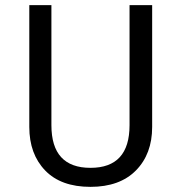

<svg xmlns="http://www.w3.org/2000/svg" viewBox="-20 -715 705 747"><path d="M572 -695V-221Q572 -116 509 -52Q446 12 332 12Q217 12 155.5 -52Q94 -116 94 -221V-695H180V-228Q180 -62 332 -62Q484 -62 484 -228V-695Z"/></svg>

Font: Sedus Text
Style: Regular
Weight: 400
Designer: TypeMates
Foundry: TypeMates, Runge Thomsen GbR
Version: Version 4.202;PS 004.202;hotconv 1.0.88;makeotf.lib2.5.64775